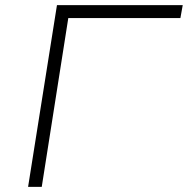

<svg xmlns="http://www.w3.org/2000/svg" viewBox="-20 -725 729 745"><path d="M89 0 201 -705H689L680 -655H245L142 0Z"/></svg>

Font: Nunito Sans 7pt SemiExpanded ExtraLight
Style: Italic
Weight: 250
Width: 6
Italic angle: -9°
Designer: Vernon Adams
Foundry: Vernon Adams
Version: Version 3.101;gftools[0.9.27]